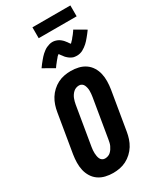

<svg xmlns="http://www.w3.org/2000/svg" viewBox="-276 -1220 1097 1315"><g transform="rotate(-30 272.5 -562.5)"><path d="M207 8Q176 8 146.5 1Q117 -6 93 -22.5Q69 -39 53.5 -64Q38 -89 31.5 -117.5Q25 -146 25.5 -177Q26 -208 31 -240L82 -545Q86 -570 94.5 -596Q103 -622 117.5 -645.5Q132 -669 153 -688.5Q174 -708 198.5 -720.5Q223 -733 249.5 -738Q276 -743 302 -743Q333 -743 362.5 -736Q392 -729 416 -712.5Q440 -696 455.5 -671Q471 -646 477.5 -617.5Q484 -589 483.5 -558Q483 -527 478 -495L427 -190Q423 -165 414.5 -139Q406 -113 391.5 -89.5Q377 -66 356 -46.5Q335 -27 310.5 -14.5Q286 -2 259.5 3Q233 8 207 8ZM207 -106Q219 -106 231 -110Q243 -114 252 -122.5Q261 -131 268 -141.5Q275 -152 280 -163Q285 -174 287.5 -186Q290 -198 292 -209L343 -514Q345 -526 346 -538Q347 -550 347 -561.5Q347 -573 344.5 -584.5Q342 -596 337.5 -606Q333 -616 323.5 -622.5Q314 -629 302 -629Q290 -629 278.5 -625Q267 -621 257.5 -612.5Q248 -604 241 -593.5Q234 -583 229.5 -572Q225 -561 222 -549Q219 -537 217 -526L166 -221Q164 -209 163 -197Q162 -185 162.5 -173.5Q163 -162 165 -150.5Q167 -139 171.5 -129Q176 -119 185.5 -112.5Q195 -106 207 -106ZM225 -810 139 -859Q148 -872 157 -883.5Q166 -895 174 -904.5Q182 -914 189.5 -922.5Q197 -931 205 -938Q213 -945 223.5 -953Q234 -961 245 -966Q256 -971 268 -974.5Q280 -978 292 -978Q297 -978 301.5 -977.5Q306 -977 311 -976Q316 -975 320 -973.5Q324 -972 328.5 -970.5Q333 -969 337 -966.5Q341 -964 344.5 -962Q348 -960 351 -957.5Q354 -955 358 -951.5Q362 -948 365.5 -944.5Q369 -941 371.5 -937.5Q374 -934 376.5 -931Q379 -928 381.5 -925Q384 -922 386.5 -917.5Q389 -913 392.5 -909Q396 -905 398.5 -902Q401 -899 401 -897Q399 -897 396.5 -897.5Q394 -898 392 -898H389Q389 -899 392.5 -901Q396 -903 400 -906.5Q404 -910 405.5 -912Q407 -914 409 -916Q411 -918 413 -920Q415 -922 417.5 -924.5Q420 -927 421.5 -929.5Q423 -932 425.5 -935Q428 -938 430.5 -941Q433 -944 436 -947.5Q439 -951 442 -955Q445 -959 447.5 -963Q450 -967 453.5 -971Q457 -975 459 -980L545 -930Q536 -917 527 -906Q518 -895 510 -885Q502 -875 494.5 -867Q487 -859 479.5 -852Q472 -845 461 -837Q450 -829 439.5 -823.5Q429 -818 417 -815Q405 -812 393 -812Q388 -812 383.5 -812.5Q379 -813 374 -813.5Q369 -814 364.5 -815.5Q360 -817 356 -819Q352 -821 348 -823Q344 -825 340.5 -827.5Q337 -830 333.5 -832.5Q330 -835 326.5 -838.5Q323 -842 319.5 -845Q316 -848 313.5 -851.5Q311 -855 308.5 -858.5Q306 -862 303.5 -865Q301 -868 298 -872Q295 -876 292 -880.5Q289 -885 286 -887.5Q283 -890 284 -892H295Q296 -892 296 -891Q295 -890 292 -888Q289 -886 285 -882.5Q281 -879 279 -877.5Q277 -876 275 -874Q273 -872 271.5 -869.5Q270 -867 267.5 -864.5Q265 -862 263 -859.5Q261 -857 258.5 -854Q256 -851 253.5 -848Q251 -845 248.5 -841.5Q246 -838 243 -834.5Q240 -831 237 -827Q234 -823 231 -818.5Q228 -814 225 -810ZM225 -1047V-1133H525V-1047Z"/></g></svg>

Font: Iosevka Heavy Oblique
Style: Regular
Weight: 900
Italic angle: -9°
Monospace: yes
Designer: Belleve Invis
Foundry: Belleve Invis
Version: Version 32.5.0; ttfautohint (v1.8.4)